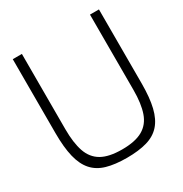

<svg xmlns="http://www.w3.org/2000/svg" viewBox="-193 -991 1097 1150"><g transform="rotate(-30 355.5 -416.0)"><path d="M355 11Q273 11 216 -5.5Q159 -22 124 -61.5Q89 -101 73 -167Q57 -233 57 -332V-843H120V-322Q120 -228 141 -167Q162 -106 213 -76.5Q264 -47 355 -47Q446 -47 497.5 -76.5Q549 -106 570 -167Q591 -228 591 -322V-843H653V-332Q653 -233 637 -167Q621 -101 586 -61.5Q551 -22 493.5 -5.5Q436 11 355 11Z"/></g></svg>

Font: Matangi
Style: Regular
Weight: 400
Designer: Prashant Pant
Foundry: The Graphic Ant
Version: Version 3.002